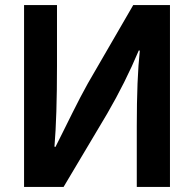

<svg xmlns="http://www.w3.org/2000/svg" viewBox="-20 -710 763 758"><path d="M205 -450Q205 -250 195 -131L199 -130L225 -182Q234 -200 266 -264.5Q298 -329 327 -381L506 -690H651V28H520V-212Q520 -401 532 -510L528 -511Q475 -385 403 -261L231 28H75V-690H205Z"/></svg>

Font: LINE Seed Sans KR Bold
Style: Regular
Weight: 700
Designer: LINE BX Design & Sandoll Inc & Dalton Maag Ltd
Foundry: Sandoll Inc.
Version: Version 1.000